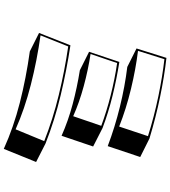

<svg xmlns="http://www.w3.org/2000/svg" viewBox="39 -868 921 1040"><g transform="rotate(90 500.0 -347.5)"><path d="M771 -470Q668 -509 558 -536Q448 -563 342 -576L242 -626L293 -788Q391 -777 502.5 -754Q614 -731 730 -696L830 -646ZM717 -688Q609 -722 500 -744.5Q391 -767 300 -777L255 -634Q353 -622 461 -596Q569 -570 665 -532ZM715 -220Q634 -256 544 -280Q454 -304 360 -319L260 -369L315 -533Q409 -518 498.5 -496Q588 -474 673 -442L773 -391ZM661 -435Q583 -464 496 -486Q409 -508 321 -521L272 -377Q358 -364 446.5 -340Q535 -316 609 -283ZM786 93Q669 40 535.5 6Q402 -28 258 -48L158 -98L225 -268Q362 -247 496 -215Q630 -183 757 -133L857 -82ZM744 -126Q625 -173 493.5 -205Q362 -237 231 -256L171 -106Q307 -87 438.5 -53.5Q570 -20 680 29Z"/></g></svg>

Font: Rampart One
Style: Regular
Weight: 400
Designer: Fontworks Inc.
Foundry: Fontworks Inc.
Version: Version 1.100